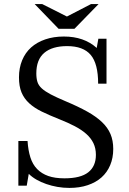

<svg xmlns="http://www.w3.org/2000/svg" viewBox="-20 -910 633 941"><path d="M320 11Q370 11 410 -2.5Q450 -16 477.5 -40.5Q505 -65 520 -100.5Q535 -136 535 -180Q535 -221 521.5 -253Q508 -285 479.5 -312Q451 -339 407 -363.5Q363 -388 301 -414Q256 -433 228.5 -447.5Q201 -462 185 -476.5Q169 -491 163.5 -508.5Q158 -526 158 -550Q158 -618 197 -651Q236 -684 309 -684Q388 -684 424.5 -641Q461 -598 461 -500H502V-720H462L454 -675Q392 -731 293 -731Q243 -731 202 -717Q161 -703 132.5 -677.5Q104 -652 88.5 -614.5Q73 -577 73 -531Q73 -487 85.5 -457Q98 -427 123 -404Q148 -381 185 -363Q222 -345 270 -326Q313 -309 346.5 -291.5Q380 -274 403 -253.5Q426 -233 438 -208Q450 -183 450 -151Q450 -95 412.5 -65.5Q375 -36 296 -36Q249 -36 216.5 -47.5Q184 -59 162 -81.5Q140 -104 129 -138.5Q118 -173 115 -219H70V0H111L121 -58Q137 -42 159 -29.5Q181 -17 207 -8Q233 1 261.5 6Q290 11 320 11ZM345 -769 463 -890H426L308 -829L187 -890H150L267 -769Z"/></svg>

Font: GradeGX
Style: Regular
Weight: 100
Width: 1
Designer: Adam Twardoch
Foundry: Adam Twardoch
Version: Version 2.002; DEVELOPMENT